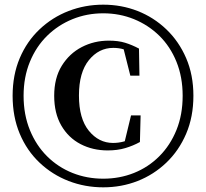

<svg xmlns="http://www.w3.org/2000/svg" viewBox="-20 -783 881 822"><path d="M422 19Q344 19 274 -8Q204 -35 149.5 -86.5Q95 -138 64.5 -210.5Q34 -283 34 -373Q34 -462 64.5 -534Q95 -606 149.5 -657.5Q204 -709 274 -736Q344 -763 422 -763Q500 -763 569 -736Q638 -709 692 -657.5Q746 -606 777 -534Q808 -462 808 -373Q808 -283 777 -210.5Q746 -138 692 -86.5Q638 -35 569 -8Q500 19 422 19ZM422 -18Q492 -18 553.5 -42.5Q615 -67 662 -114Q709 -161 735.5 -226.5Q762 -292 762 -373Q762 -453 735.5 -518.5Q709 -584 662 -630Q615 -676 553.5 -701Q492 -726 422 -726Q352 -726 290.5 -701Q229 -676 182 -630Q135 -584 108 -518.5Q81 -453 81 -373Q81 -292 108 -226Q135 -160 182 -113.5Q229 -67 290.5 -42.5Q352 -18 422 -18ZM441 -139Q377 -139 325 -166Q273 -193 242.5 -245.5Q212 -298 212 -373Q212 -449 244.5 -501.5Q277 -554 330 -581.5Q383 -609 446 -609Q486 -609 515.5 -600Q545 -591 575 -575L577 -459H538L505 -590L554 -547Q531 -565 510.5 -571.5Q490 -578 465 -578Q403 -578 360.5 -525.5Q318 -473 318 -374Q318 -275 360.5 -223Q403 -171 464 -171Q488 -171 511.5 -177.5Q535 -184 558 -201L510 -161L541 -289H582L579 -175Q550 -159 516.5 -149Q483 -139 441 -139Z"/></svg>

Font: Noto Serif SC ExtraLight ExtraBold
Style: Regular
Weight: 800
Version: Version 2.002-H1;hotconv 1.1.0;makeotfexe 2.6.0